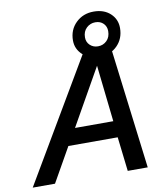

<svg xmlns="http://www.w3.org/2000/svg" viewBox="-134 -918 859 993"><g transform="rotate(-10 295.5 -421.0)"><path d="M-43 0 346 -660H479L561 0H456L435 -180H176L74 0ZM226 -266H427L394 -563ZM425 -842Q479 -842 512 -811.5Q545 -781 545 -735Q545 -679 508.5 -642.5Q472 -606 415 -606Q362 -606 328 -637Q294 -668 294 -713Q294 -769 331.5 -805.5Q369 -842 425 -842ZM424 -786Q397 -786 377.5 -767.5Q358 -749 358 -718Q358 -693 375 -677Q392 -661 417 -661Q444 -661 463 -679.5Q482 -698 482 -730Q482 -754 466 -770Q450 -786 424 -786Z"/></g></svg>

Font: Kantumruy Pro Medium
Style: Italic
Weight: 500
Italic angle: -13°
Designer: Sovichet Tep
Foundry: Sovichet Tep
Version: Version 1.002